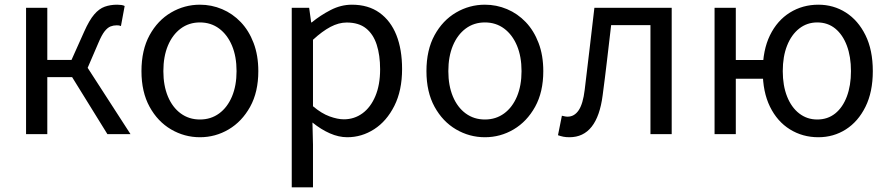

<svg xmlns="http://www.w3.org/2000/svg" viewBox="-20 -577 3827 826"><path d="M92.1 0V-543.4H183.5V-319.1H287.6L342.1 -440.8Q364.2 -490.4 385.4 -515Q406.5 -539.6 430.6 -548.2Q454.8 -556.8 484 -556.8Q493.3 -556.8 502 -555.6Q510.6 -554.4 516.3 -551.2L500.3 -464.9Q495.9 -466.9 492 -467.5Q488 -468.1 482 -468.1Q468 -468.1 455.4 -463.2Q442.8 -458.2 430.2 -442.5Q417.7 -426.7 403.7 -393.5L357.1 -285.2L541.4 0H442L290.2 -245.3H183.5V0Z M840.1 13.4Q773.6 13.4 716 -20.3Q658.4 -54 623.5 -117.6Q588.6 -181.2 588.6 -271Q588.6 -361.9 623.5 -425.7Q658.4 -489.4 716 -523.1Q773.6 -556.8 840.1 -556.8Q889.9 -556.8 935.3 -537.7Q980.7 -518.6 1015.8 -481.9Q1050.8 -445.3 1071 -392.1Q1091.3 -338.9 1091.3 -271Q1091.3 -181.2 1056.1 -117.6Q1020.8 -54 963.7 -20.3Q906.7 13.4 840.1 13.4ZM840.1 -62.9Q887.2 -62.9 922.7 -88.9Q958.2 -114.9 978 -161.8Q997.7 -208.7 997.7 -271Q997.7 -333.8 978 -380.8Q958.2 -427.8 922.7 -454.2Q887.2 -480.5 840.1 -480.5Q793.1 -480.5 757.6 -454.2Q722.1 -427.8 702.4 -380.8Q682.8 -333.8 682.8 -271Q682.8 -208.7 702.4 -161.8Q722.1 -114.9 757.6 -88.9Q793.1 -62.9 840.1 -62.9Z M1235.1 229V-543.4H1310L1318.7 -480.5H1321.1Q1358.2 -511.1 1402.5 -533.9Q1446.9 -556.8 1493.9 -556.8Q1564.4 -556.8 1612.5 -522.3Q1660.7 -487.8 1685.3 -426.1Q1709.8 -364.3 1709.8 -280Q1709.8 -187.5 1676.5 -121.5Q1643.3 -55.6 1589.7 -21.1Q1536.1 13.4 1473.9 13.4Q1437.3 13.4 1399.2 -3.3Q1361.1 -20 1324.2 -49.9L1326.5 45.2V229ZM1459.3 -63.7Q1504 -63.7 1539.3 -89.4Q1574.6 -115.2 1594.9 -163.6Q1615.3 -212 1615.3 -278.8Q1615.3 -339.2 1600.7 -384.5Q1586.1 -429.8 1554.8 -454.9Q1523.5 -480.1 1471.4 -480.1Q1437.3 -480.1 1401.6 -461.3Q1366 -442.4 1326.5 -405.9V-119.9Q1363.4 -88.7 1398 -76.2Q1432.6 -63.7 1459.3 -63.7Z M2066.1 13.4Q1999.6 13.4 1942 -20.3Q1884.4 -54 1849.5 -117.6Q1814.6 -181.2 1814.6 -271Q1814.6 -361.9 1849.5 -425.7Q1884.4 -489.4 1942 -523.1Q1999.6 -556.8 2066.1 -556.8Q2115.9 -556.8 2161.3 -537.7Q2206.7 -518.6 2241.8 -481.9Q2276.8 -445.3 2297 -392.1Q2317.3 -338.9 2317.3 -271Q2317.3 -181.2 2282.1 -117.6Q2246.8 -54 2189.7 -20.3Q2132.7 13.4 2066.1 13.4ZM2066.1 -62.9Q2113.2 -62.9 2148.7 -88.9Q2184.2 -114.9 2204 -161.8Q2223.7 -208.7 2223.7 -271Q2223.7 -333.8 2204 -380.8Q2184.2 -427.8 2148.7 -454.2Q2113.2 -480.5 2066.1 -480.5Q2019.1 -480.5 1983.6 -454.2Q1948.1 -427.8 1928.4 -380.8Q1908.8 -333.8 1908.8 -271Q1908.8 -208.7 1928.4 -161.8Q1948.1 -114.9 1983.6 -88.9Q2019.1 -62.9 2066.1 -62.9Z M2429.8 13.4Q2414.6 13.4 2403.3 11.1Q2392 8.8 2380.5 4.7L2397.3 -79.1Q2403.1 -78.1 2408.9 -76.6Q2414.6 -75.1 2422 -75.1Q2451.1 -75.1 2469.7 -102.9Q2488.2 -130.6 2495.4 -190.5Q2506.4 -279 2516.5 -367.2Q2526.5 -455.5 2537.1 -543.4H2869.7V0H2778.3V-469H2609.2Q2600.3 -393.4 2591.6 -318.5Q2582.9 -243.6 2572.7 -167.3Q2561.1 -77.2 2525.4 -31.9Q2489.7 13.4 2429.8 13.4Z M3054.1 0V-543.4H3145.5V-319H3282.6V-238.4H3145.5V0ZM3500.7 13.4Q3432.9 13.4 3378.3 -20.5Q3323.7 -54.3 3292.5 -118Q3261.4 -181.6 3261.4 -271Q3261.4 -361.5 3292.5 -425.3Q3323.7 -489 3378.3 -522.9Q3432.9 -556.8 3500.7 -556.8Q3566 -556.8 3618.9 -523.1Q3671.8 -489.4 3703.3 -425.7Q3734.9 -361.9 3734.9 -271Q3734.9 -181.2 3703.3 -117.6Q3671.8 -54 3618.9 -20.3Q3566 13.4 3500.7 13.4ZM3495.8 -62.9Q3540.8 -62.9 3573.2 -88.9Q3605.5 -114.9 3623.2 -161.8Q3640.9 -208.7 3640.9 -271Q3640.9 -333.8 3623.2 -380.8Q3605.5 -427.8 3573.2 -454.2Q3540.8 -480.5 3495.8 -480.5Q3452 -480.5 3418.3 -454.2Q3384.7 -427.8 3366.1 -380.8Q3347.5 -333.8 3347.5 -271Q3347.5 -208.7 3366.1 -161.8Q3384.7 -114.9 3418.3 -88.9Q3452 -62.9 3495.8 -62.9Z"/></svg>

Font: Noto Sans TC
Style: Regular
Weight: 100
Designer: Ryoko NISHIZUKA 西塚涼子 (kana, bopomofo & ideographs); Paul D. Hunt (Latin, Greek & Cyrillic); Sandoll Communications 산돌커뮤니
Foundry: Adobe
Version: Version 2.004;hotconv 1.0.118;makeotfexe 2.5.65603